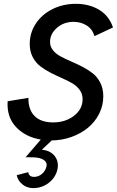

<svg xmlns="http://www.w3.org/2000/svg" viewBox="-20 -719 604 993"><path d="M238.8 -502Q238.8 -478 253.9 -459.2Q269 -440.4 293.5 -427.2Q317.9 -414.1 347.2 -401.6Q376.5 -389.2 405.8 -374Q435.1 -358.9 459.5 -339.8Q483.9 -320.8 499 -290.5Q514.2 -260.3 514.2 -221.2Q514.2 -172.9 492.7 -130.4Q471.2 -87.9 434.8 -58.1Q398.4 -28.3 349.6 -10.7Q300.8 6.8 247.6 7.3L196.8 55.2Q211.9 56.6 227.1 62Q256.8 73.7 270.5 99.4Q284.2 125 276.9 158.2Q267.1 199.7 231.9 226.8Q196.8 253.9 151.4 253.9Q119.6 253.9 95.9 234.6Q72.3 215.3 66.4 187L126 171.4Q129.9 195.8 156.2 195.8Q178.7 195.8 196.5 180.9Q214.4 166 220.2 142.6Q225.6 122.1 207.3 108.9Q189 95.7 152.3 94.7Q146.5 94.7 133.5 94.5Q120.6 94.2 112.3 94.2L190.9 2.9Q110.8 -10.7 62.5 -62.5Q14.2 -114.3 19.5 -195.3L127 -212.9Q126 -151.9 158.9 -118.9Q191.9 -85.9 254.4 -85.9Q318.8 -85.9 363 -120.4Q407.2 -154.8 407.2 -206.1Q407.2 -232.9 392.1 -253.9Q377 -274.9 352.8 -288.8Q328.6 -302.7 299.6 -315.4Q270.5 -328.1 241.5 -343Q212.4 -357.9 188.2 -376.5Q164.1 -395 148.9 -424.3Q133.8 -453.6 133.8 -491.7Q133.8 -550.3 166 -598.1Q198.2 -646 252.7 -672.6Q307.1 -699.2 372.1 -699.2Q440.9 -699.2 492.2 -668.7Q543.5 -638.2 564.5 -577.1L468.8 -532.2Q458 -568.4 428.5 -587.2Q398.9 -606 360.4 -606Q310.1 -606 274.4 -575Q238.8 -543.9 238.8 -502Z"/></svg>

Font: HK Grotesk SmBold Legacy Italic
Style: Regular
Weight: 600
Italic angle: -13°
Designer: Alfredo Marco Pradil
Foundry: Hanken Design Co.
Version: Version 2.022;PS 002.022;hotconv 1.0.88;makeotf.lib2.5.64775